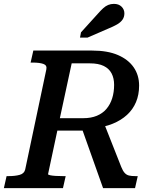

<svg xmlns="http://www.w3.org/2000/svg" viewBox="-44 -971 806 991"><path d="M374 -321 488 -347 582 -109Q590 -89 599.5 -78.5Q609 -68 622 -65Q635 -62 654 -62H667L653 0H488ZM295 -62 281 0H-24L-10 -62H1Q34 -62 57.5 -68.5Q81 -75 86 -96L195 -612Q200 -634 180 -641Q160 -648 125 -648H114L128 -710H432Q511 -710 564.5 -687Q618 -664 646 -623.5Q674 -583 674 -529Q674 -482 658 -444Q642 -406 611.5 -378Q581 -350 538 -332.5Q495 -315 441 -309Q430 -307 421 -304Q412 -301 404 -299Q396 -297 388 -297H252L204 -72Q204 -69 215 -66.5Q226 -64 244 -63Q262 -62 281 -62ZM420 -644H326L265 -361H386Q426 -361 456 -373.5Q486 -386 505.5 -409Q525 -432 535 -463.5Q545 -495 545 -533Q545 -567 532 -592Q519 -617 491.5 -630.5Q464 -644 420 -644ZM461 -900Q476 -917 488.5 -928.5Q501 -940 514.5 -945.5Q528 -951 544 -951Q569 -951 583.5 -936.5Q598 -922 598 -902Q598 -883 588 -869Q578 -855 559.5 -844.5Q541 -834 514 -823L408 -777H369L374 -804Z"/></svg>

Font: Roboto Serif Medium
Style: Italic
Weight: 500
Italic angle: -10°
Designer: Greg Gazdowicz
Foundry: Commercial Type
Version: Version 1.008